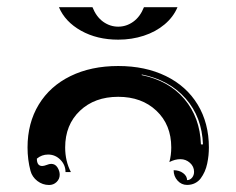

<svg xmlns="http://www.w3.org/2000/svg" viewBox="-20 -665 675 548"><path d="M148.2 -644.5H243.9Q254.9 -616.9 274.5 -602.9Q294.2 -588.9 317.4 -588.9Q340.6 -588.9 360.2 -602.9Q379.9 -616.9 390.9 -644.5H486.6Q474.9 -616.5 449.7 -595.3Q424.6 -574.2 390.3 -563Q356 -551.8 317.4 -551.8Q257.1 -551.8 211.4 -577.3Q165.8 -602.8 148.2 -644.5ZM58.6 -244.1Q58.6 -313.7 90.6 -366.5Q122.6 -419.2 181.3 -447.9Q240 -476.6 317.4 -476.6Q394.8 -476.6 453.5 -447.9Q512.2 -419.2 544.2 -366.5Q576.2 -313.7 576.2 -244.1Q576.2 -232.9 575.1 -221.8Q574 -210.7 571.4 -198.2Q568.8 -185.8 564.1 -175.2Q559.3 -164.6 552.9 -155.9Q546.4 -147.2 536.4 -142.2Q526.4 -137.2 513.9 -137.2Q498 -137.2 486.8 -149.5Q475.6 -161.9 475.6 -179.2Q491.5 -179.2 502.7 -170.9Q513.9 -162.6 513.9 -150.9Q522.2 -150.9 528.1 -157.8Q533.9 -164.8 533.9 -174.6Q533.9 -189.7 522.2 -200.2Q510.5 -210.7 494.9 -210.7Q479.2 -210.7 463.4 -202.4Q468.8 -222.2 468.8 -244.1Q468.8 -308.8 426.6 -348.8Q384.5 -388.7 317.4 -388.7Q250.2 -388.7 208.1 -348.8Q166 -308.8 166 -244.1Q166 -205.1 182.4 -173.8H167Q167 -194.3 152.3 -209.1Q137.7 -223.9 117.2 -223.9Q99.1 -223.9 85.2 -212.2Q85.2 -191.4 100.3 -191.2Q105.5 -191.2 113.2 -194.2Q120.8 -197.3 126 -197.3Q137.5 -197.3 143.9 -187.3Q150.4 -177.2 150.4 -166.3Q150.4 -154.1 141.5 -145.5Q132.6 -137 120.1 -137Q101.6 -137 86.7 -148.4Q71.8 -159.9 67.1 -177.2Q58.6 -209 58.6 -244.1ZM384.3 -450.7Q461.9 -434.8 506.3 -382.3Q550.8 -329.8 553.5 -252.9H559.3Q556.6 -330.3 510.3 -383.3Q463.9 -436.3 384.8 -452.4Z"/></svg>

Font: AgreloyInT3
Style: Medium
Weight: 400
Designer: gluk
Foundry: gluk
Version: Version 0.27